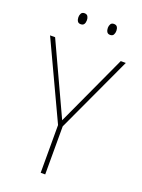

<svg xmlns="http://www.w3.org/2000/svg" viewBox="-165 -963 764 1036"><g transform="rotate(20 217.5 -445.0)"><path d="M218 -306 406 -714H435L232 -276V0H206V-274L0 -714H29ZM110 -859Q110 -871 115.5 -880.5Q121 -890 134 -890Q148 -890 153.5 -880.5Q159 -871 159 -859Q159 -845 153.5 -836Q148 -827 134 -827Q121 -827 115.5 -836.5Q110 -846 110 -859ZM279 -859Q279 -871 284.5 -880.5Q290 -890 303 -890Q317 -890 322.5 -881Q328 -872 328 -859Q328 -846 322.5 -836.5Q317 -827 303 -827Q290 -827 284.5 -836.5Q279 -846 279 -859Z"/></g></svg>

Font: Noto Sans Lao UI SemCond Thin
Style: Regular
Weight: 100
Width: 4
Designer: Monotype Design Team
Foundry: Monotype Imaging Inc.
Version: Version 2.000; ttfautohint (v1.8.4.7-5d5b)